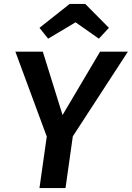

<svg xmlns="http://www.w3.org/2000/svg" viewBox="-20 -953 668 973"><path d="M224 -757 363 -840 481 -757 532 -812 412 -933H333L180 -812ZM628 -691H487L297 -370L197 -691H58L217 -261L180 0H312L349 -262Z"/></svg>

Font: Fira Sans Medium
Style: Italic
Weight: 500
Italic angle: -8°
Designer: bBox Type GmbH & Carrois Corporate GbR & Edenspiekermann AG
Foundry: bBox Type GmbH & Carrois Corporate GbR & Edenspiekermann AG
Version: Version 4.301;PS 004.301;hotconv 1.0.88;makeotf.lib2.5.64775